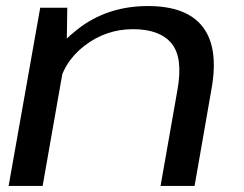

<svg xmlns="http://www.w3.org/2000/svg" viewBox="-20 -615 808 635"><path d="M8.5 0H121L200.5 -452L202.5 -589.5H113ZM511 0H623.5L680 -323.5Q703.5 -458 650.2 -526.5Q597 -595 469.5 -595Q334.5 -595 236.5 -518.2Q138.5 -441.5 124.5 -362L172 -320.5Q187 -407.5 258.5 -463Q330 -518.5 420 -518.5Q508 -518.5 547 -471.8Q586 -425 567 -318.5Z"/></svg>

Font: Anybody Expanded
Style: Italic
Weight: 400
Width: 7
Italic angle: -10°
Version: Version 1.113;gftools[0.9.25]